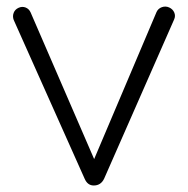

<svg xmlns="http://www.w3.org/2000/svg" viewBox="-20 -569 577 590"><path d="M268 1Q249 1 240 -20L22 -508Q18 -519 22 -529.5Q26 -540 37 -545Q48 -550 58.5 -546Q69 -542 74 -531L288 -37H251L461 -532Q466 -543 477.5 -547Q489 -551 500 -546Q511 -541 515.5 -530.5Q520 -520 515 -509L300 -20Q290 1 268 1Z"/></svg>

Font: ComfortaaLight
Style: Regular
Weight: 300
Designer: Johan Aakerlund
Foundry: Johan Aakerlund
Version: Version 3.104; ttfautohint (v1.8.1.43-b0c9)